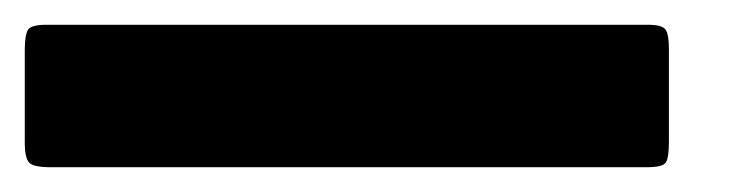

<svg xmlns="http://www.w3.org/2000/svg" viewBox="-25 20 605 155"><path d="M12 40H268Q279.5 40 282.2 43.8Q285 47.5 285 59.5V134.5Q285 147.5 282.5 151.2Q280 155 267 155H16Q2.5 155 -1.2 151.5Q-5 148 -5 135V60.5Q-5 48.5 -2.5 44.2Q0 40 12 40ZM242 40H498Q509.5 40 512.2 43.8Q515 47.5 515 59.5V134.5Q515 147.5 512.5 151.2Q510 155 497 155H246Q232.5 155 228.8 151.5Q225 148 225 135V60.5Q225 48.5 227.5 44.2Q230 40 242 40Z"/></svg>

Font: Besley* Fatface
Style: Regular
Weight: 900
Designer: Owen Earl
Foundry: indestructible type*
Version: Version 3.000; ttfautohint (v1.8.3)